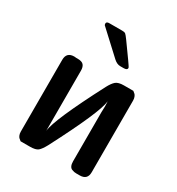

<svg xmlns="http://www.w3.org/2000/svg" viewBox="-167 -799 837 906"><g transform="rotate(30 252.0 -346.0)"><path d="M58.1 -41V-431.2Q58.1 -473.1 100.1 -473.1Q102.1 -473.1 105 -472.7Q107.9 -472.2 109.9 -472.2H118.2Q142.1 -472.2 151.1 -461.7Q160.2 -451.2 160.2 -431.2V-103Q166 -166 299.8 -422.9Q314 -449.7 327.4 -460.9Q340.8 -472.2 371.1 -472.2H421.9Q430.7 -465.3 433.8 -462.2Q437 -459 440.4 -450.9Q443.8 -442.9 443.8 -431.2V-41Q443.8 0 401.9 0H383.8Q376 0 371.6 -1Q367.2 -2 359.1 -4.9Q351.1 -7.8 346.4 -17.3Q341.8 -26.9 341.8 -42V-309.1Q341.8 -314 342.3 -325Q342.8 -335.9 342.8 -341.1Q342.8 -346.2 342.3 -355Q341.8 -363.8 341.8 -369.1Q335.9 -306.2 202.1 -48.8Q187 -21 174.6 -10.5Q162.1 0 130.9 0H80.1Q71.3 -6.8 68.1 -10Q64.9 -13.2 61.5 -21Q58.1 -28.8 58.1 -41ZM148.4 -681.2Q148.4 -692.4 166 -691.9H234.4Q247.6 -691.9 252.9 -687.5Q258.3 -683.1 272 -664.1Q345.2 -563 347.2 -557.1Q348.1 -555.2 348.1 -553.2Q348.1 -542 328.1 -542H310.1Q292 -542 274.4 -558.1Q154.3 -668.9 150.4 -672.9Q148.4 -677.2 148.4 -681.2Z"/></g></svg>

Font: CMU Sans Serif Demi Condensed
Style: DemiCondensed
Weight: 600
Width: 3
Version: Version 0.7.0